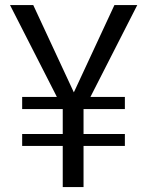

<svg xmlns="http://www.w3.org/2000/svg" viewBox="-20 -746 582 758"><path d="M278.6 -396.5 271.5 -381.4 264.5 -396.5 111.3 -725.9H19.6L199 -374.3L204.5 -363.2H192.4H67.5V-315.4H220.2H227.7V-307.8V-224.7V-217.1H220.2H67.5V-169.8H220.2H227.7V-162.2V-7.6H309.8V-162.2V-169.8H317.4H473V-217.1H317.4H309.8V-224.7V-307.8V-315.4H317.4H473V-363.2H349.1H337L342.6 -374.3L521.9 -725.9H431.7Z"/></svg>

Font: Vazir FD Light
Style: Regular
Weight: 300
Foundry: DejaVu fonts team - Redesigned by Saber Rastikerdar
Version: Version 21.10;October 20, 2019;FontCreator 12.0.0.2547 64-bi